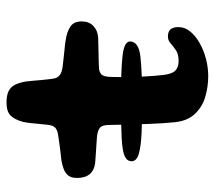

<svg xmlns="http://www.w3.org/2000/svg" viewBox="-54 -578 643 574"><g transform="rotate(-90 267.0 -290.5)"><path d="M72.5 -218Q72.5 -231.5 87 -238.5Q101.5 -245.5 142.2 -247.8Q183 -250 261.5 -250Q343.5 -250 387 -245.2Q430.5 -240.5 430.5 -223Q430.5 -197 385.8 -191.8Q341 -186.5 250 -186.5Q197.5 -186.5 157.2 -188.2Q117 -190 94.8 -196.5Q72.5 -203 72.5 -218ZM327 11Q294.5 11 263.8 1.8Q233 -7.5 212 -31Q191 -54.5 188.5 -96.5Q187 -110.5 186 -127.2Q185 -144 184.2 -163Q183.5 -182 182.8 -202.2Q182 -222.5 181.8 -243.2Q181.5 -264 181 -284Q181 -306.5 172 -313.2Q163 -320 146 -321.5Q136.5 -322.5 122.8 -323.2Q109 -324 94.5 -325Q80 -326 67.5 -327Q46 -329.5 34.2 -343Q22.5 -356.5 22.5 -381Q22.5 -398 29.5 -407Q36.5 -416 48.5 -420.8Q60.5 -425.5 75.5 -428Q100.5 -430.5 117.8 -433Q135 -435.5 149.5 -437.5Q165 -439.5 172.5 -446.2Q180 -453 181.5 -470Q183 -481 184 -494Q185 -507 186.5 -520Q188 -533 190 -542.5Q197 -568 209.2 -580Q221.5 -592 248 -592Q269.5 -592 282 -585.8Q294.5 -579.5 301 -566.8Q307.5 -554 311 -533.5Q312.5 -519.5 313.5 -508.5Q314.5 -497.5 315.2 -488.2Q316 -479 317 -471Q318 -463 319 -455Q320.5 -440 329.5 -433.2Q338.5 -426.5 353.5 -424.5Q367 -423 381.8 -421.2Q396.5 -419.5 410.5 -418.2Q424.5 -417 435 -415Q457.5 -412 474 -401.8Q490.5 -391.5 490.5 -367Q490.5 -345.5 477 -332.5Q463.5 -319.5 442 -318Q414 -317 389.5 -316.8Q365 -316.5 351 -315.5Q340 -315 332.8 -309Q325.5 -303 324.5 -281Q324 -264.5 324 -247.5Q324 -230.5 324.5 -213.5Q325 -196.5 325.8 -180.2Q326.5 -164 327.8 -149.5Q329 -135 330.5 -122.5Q333.5 -97 343.5 -87.2Q353.5 -77.5 372.5 -77.5Q392.5 -77.5 404.2 -85.5Q416 -93.5 425 -101.5Q434 -109.5 445 -109.5Q460.5 -109.5 467 -101.5Q473.5 -93.5 473.5 -78Q473.5 -59 460.5 -43Q447.5 -27 426 -14.8Q404.5 -2.5 378.8 4.2Q353 11 327 11Z"/></g></svg>

Font: Gluten Medium
Style: Regular
Weight: 500
Designer: Tyler Finck
Foundry: Etcetera Type Company
Version: Version 1.300